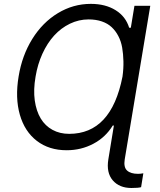

<svg xmlns="http://www.w3.org/2000/svg" viewBox="-20 -757 820 982"><path d="M748.6 -727.3 617.9 58.2Q611.5 98.4 630 115.2Q648.4 132.1 686.1 132.1Q698.2 132.1 713.1 129.3L701.7 200.3Q687.9 204.5 652 204.5Q590.6 204.5 556.8 165.5Q523.1 126.4 534.1 58.2L562.5 -115.1H556.8Q519.9 -54.7 457.4 -21.7Q394.9 11.4 321 11.4Q230.8 11.4 168.5 -36.4Q106.2 -84.2 81.5 -170.3Q56.8 -256.4 75.3 -366.5Q92.7 -473.4 145.2 -557.9Q197.8 -642.4 276.1 -689.8Q354.4 -737.2 444.6 -737.2Q519.2 -737.2 571.2 -704.9Q623.2 -672.6 640.6 -615.1H649.1L667.6 -727.3ZM333.8 -72.4Q549 -72.4 606.5 -365.1Q612.2 -405.9 611.3 -443.5Q610.4 -481.2 604.8 -513.7Q599.1 -546.2 585.2 -572.6Q571.4 -599.1 551.1 -618.1Q530.9 -637.1 500.9 -647.4Q470.9 -657.7 433.2 -657.7Q383.2 -657.7 337.5 -635.7Q291.9 -613.6 256.7 -574.9Q221.6 -536.2 196.9 -482.1Q172.2 -427.9 161.9 -365.1Q150.2 -297.6 157.8 -243.3Q165.5 -188.9 188.2 -151.1Q210.9 -113.3 248.4 -92.9Q285.9 -72.4 333.8 -72.4Z"/></svg>

Font: Karasuma Gothic
Style: Italic
Weight: 400
Italic angle: -9.39999°
Designer: Rasmus Andersson / Ryoko Nishizuka
Foundry: Genbu
Version: Version 1.00